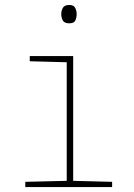

<svg xmlns="http://www.w3.org/2000/svg" viewBox="-20 -754 540 774"><path d="M259 -660Q240 -660 233.5 -671Q227 -682 227 -697Q227 -711 233.5 -722.5Q240 -734 259 -734Q277 -734 283 -722.5Q289 -711 289 -697Q289 -684 284 -672Q279 -660 259 -660ZM82 0V-21L249 -25V-503L100 -507V-528H275V-25L432 -21V0Z"/></svg>

Font: Noto Sans Mono ExtraCondensed Thin
Style: Regular
Weight: 100
Width: 2
Designer: Monotype Design Team
Foundry: Monotype Imaging Inc.
Version: Version 2.014; ttfautohint (v1.8.4.7-5d5b)